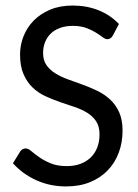

<svg xmlns="http://www.w3.org/2000/svg" viewBox="-20 -669 499 696"><path d="M389.2 -540.5Q381.8 -526.9 369.1 -526.9Q361.8 -526.9 351.8 -534.4Q341.8 -542 327.4 -551Q313 -560.1 292.7 -567.6Q272.5 -575.2 244.1 -575.2Q217.3 -575.2 197 -567.6Q176.8 -560.1 163.3 -546.6Q149.9 -533.2 143.1 -515.4Q136.2 -497.6 136.2 -477.1Q136.2 -450.2 148.7 -432.6Q161.1 -415 181.4 -402.6Q201.7 -390.1 227.5 -380.9Q253.4 -371.6 280.3 -361.8Q307.1 -352.1 333 -339.6Q358.9 -327.1 379.2 -308.3Q399.4 -289.6 411.9 -262.2Q424.3 -234.9 424.3 -195.3Q424.3 -152.8 410.6 -116Q397 -79.1 370.8 -51.8Q344.7 -24.4 306.6 -8.8Q268.6 6.8 219.7 6.8Q160.6 6.8 111.1 -15.9Q61.5 -38.6 26.9 -77.1L52.7 -119.1Q56.2 -124.5 61.3 -127.7Q66.4 -130.9 73.2 -130.9Q82.5 -130.9 94 -120.8Q105.5 -110.8 122.6 -98.9Q139.6 -86.9 163.8 -76.9Q188 -66.9 221.7 -66.9Q250 -66.9 272 -75.2Q293.9 -83.5 309.3 -98.6Q324.7 -113.8 332.8 -135Q340.8 -156.2 340.8 -182.1Q340.8 -210.9 328.4 -229.5Q315.9 -248 295.7 -260.5Q275.4 -272.9 249.5 -281.5Q223.6 -290 196.8 -299.3Q169.9 -308.6 144 -320.6Q118.2 -332.5 97.9 -352.1Q77.6 -371.6 65.2 -400.4Q52.7 -429.2 52.7 -472.2Q52.7 -505.9 65.4 -537.8Q78.1 -569.8 102.3 -594.5Q126.5 -619.1 161.9 -634Q197.3 -648.9 243.2 -648.9Q294.4 -648.9 337.2 -631.8Q379.9 -614.7 411.1 -582Z"/></svg>

Font: Carlito
Style: Regular
Weight: 400
Designer: Lukasz Dziedzic
Foundry: tyPoland Lukasz Dziedzic
Version: Version 1.103; Beta1; all basic design good, some composites